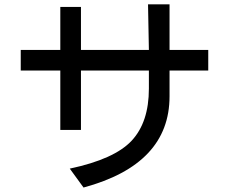

<svg xmlns="http://www.w3.org/2000/svg" viewBox="-20 -797 1040 872"><path d="M925.8 -476.6H750V-359.4Q750 -50.8 359.4 54.7L296.9 -31.2Q500 -74.2 578.1 -158.2Q656.2 -242.2 656.2 -394.5V-476.6H347.7V-207H253.9V-476.6H74.2V-570.3H253.9V-765.6H347.7V-570.3H656.2L652.3 -777.3H750V-570.3H925.8Z"/></svg>

Font: Droid Sans Fallback
Style: Regular
Weight: 400
Designer: Steve Matteson
Foundry: Ascender Corporation
Version: 3.00 (Khmer version)